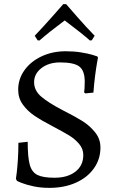

<svg xmlns="http://www.w3.org/2000/svg" viewBox="-20 -897 570 929"><path d="M286 -877H300Q312 -863 354.5 -814.5Q397 -766 438 -724L424 -702L415 -701Q377 -735 314 -782L293 -798Q215 -740 171 -701L162 -702L148 -724Q189 -767 231.5 -815Q274 -863 286 -877ZM62 -22 57 -32Q58 -38 61 -62Q64 -86 66.5 -124.5Q69 -163 69 -206L114 -211Q114 -136 124 -100Q134 -64 161 -50.5Q188 -37 244 -37Q307 -37 345 -66.5Q383 -96 383 -147Q383 -177 362.5 -201Q342 -225 314 -242Q286 -259 231 -288Q179 -315 146 -337.5Q113 -360 90.5 -391Q68 -422 68 -463Q68 -515 98.5 -557.5Q129 -600 181.5 -624.5Q234 -649 298 -649Q338 -649 372 -643.5Q406 -638 426 -632Q446 -626 451 -624L454 -618Q453 -612 449 -590Q445 -568 440 -529Q435 -490 432 -449L393 -445L387 -450Q388 -454 389 -468.5Q390 -483 390 -502Q390 -555 364 -575Q338 -595 271 -595Q216 -595 180.5 -567.5Q145 -540 145 -499Q145 -459 179.5 -429.5Q214 -400 281 -365Q346 -332 380 -310.5Q414 -289 440 -257Q466 -225 466 -183Q466 -127 434.5 -82.5Q403 -38 347 -13Q291 12 219 12Q177 12 142 4.5Q107 -3 84.5 -12Q62 -21 62 -22Z"/></svg>

Font: Sahitya
Style: Regular
Weight: 400
Designer: Juan Pablo del Peral
Foundry: Juan Pablo del Peral (http://www.huertatipografica.com)
Version: Version 1.001;PS 001.000;hotconv 1.0.70;makeotf.lib2.5.58329